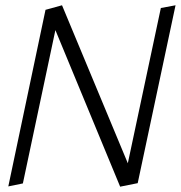

<svg xmlns="http://www.w3.org/2000/svg" viewBox="-20 -701 679 721"><path d="M584 -670.9 460 -87.9 212.9 -681.2 150.9 -664.1 11.2 -1 65.9 -12.2 188 -587.9 431.2 0 497.1 -13.2 639.2 -681.2Z"/></svg>

Font: Comic Neue Angular
Style: Italic
Weight: 400
Italic angle: -12°
Designer: Craig Rozynski
Foundry: Craig Rozynski
Version: Version 2.003